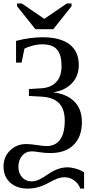

<svg xmlns="http://www.w3.org/2000/svg" viewBox="-20 -879 541 1115"><path d="M165 0Q129.9 0 108.4 25.4Q86.9 50.8 86.9 90.3Q86.9 126.5 108.2 150.4Q129.4 174.3 163.1 174.3Q183.6 174.3 204.1 165.5Q224.6 156.7 258.3 133.3Q316.9 92.8 370.6 92.8Q393.1 92.8 420.4 100.3Q447.8 107.9 468.3 122.1V216.3H446.3Q436 187 410.6 168.7Q385.3 150.4 355 150.4Q335 150.4 314.7 157.5Q294.4 164.6 261.2 183.1Q201.7 216.3 140.1 216.3Q77.6 216.3 39.1 181.4Q0.5 146.5 0.5 88.4Q0.5 31.7 38.6 -5.4Q76.7 -42.5 132.3 -42.5Q156.7 -42.5 194.8 -36.6Q230 -30.8 250 -30.8Q302.2 -30.8 329.1 -68.1Q356 -105.5 356 -178.2Q356 -245.1 322.8 -279.8Q289.6 -314.5 217.8 -317.9L147.9 -321.8V-361.8L217.8 -366.2Q274.9 -369.1 306.2 -402.1Q337.4 -435.1 337.4 -495.6Q337.4 -559.1 311.8 -590.3Q286.1 -621.6 225.1 -621.6Q198.2 -621.6 167.7 -613.5Q137.2 -605.5 121.6 -595.7L105.5 -515.6H73.2V-641.6Q154.8 -662.6 227.1 -662.6Q329.6 -662.6 383.5 -621.6Q437.5 -580.6 437.5 -501.5Q437.5 -437.5 397.5 -395.3Q357.4 -353 288.6 -342.8Q370.6 -332.5 413.1 -288.1Q455.6 -243.7 455.6 -170.4Q455.6 -85 407.7 -37.6Q359.9 9.8 272.9 9.8Q240.2 9.8 209.5 4.9Q179.2 0 165 0ZM106.4 -858.9 237.3 -769.5 368.2 -858.9H395.5V-842.8L289.6 -709.5H185.5L79.1 -842.8V-858.9Z"/></svg>

Font: Liberation Serif
Style: Regular
Weight: 400
Designer: Steve Matteson
Foundry: Ascender Corporation
Version: Version 2.1.5